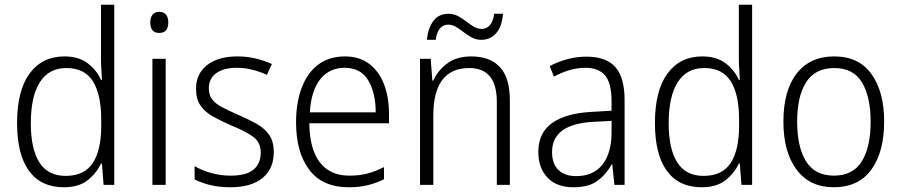

<svg xmlns="http://www.w3.org/2000/svg" viewBox="-20 -780 3802 810"><path d="M249 10Q153 10 102.5 -59Q52 -128 52 -261Q52 -398 105 -470Q158 -542 252 -542Q312 -542 350 -513Q388 -484 406 -443H410Q409 -466 407.5 -490.5Q406 -515 406 -535V-760H462V0H417L410 -90H406Q387 -49 349.5 -19.5Q312 10 249 10ZM257 -38Q336 -38 371.5 -92.5Q407 -147 407 -248V-276Q407 -381 372 -437Q337 -493 260 -493Q186 -493 148 -433Q110 -373 110 -260Q110 -152 146 -95Q182 -38 257 -38Z M652 -730Q671 -730 680.5 -718Q690 -706 690 -686Q690 -641 652 -641Q614 -641 614 -686Q614 -706 623.5 -718Q633 -730 652 -730ZM679 -532V0H623V-532Z M1135 -138Q1135 -68 1087.5 -29Q1040 10 952 10Q904 10 866 0.5Q828 -9 801 -23V-79Q832 -61 871.5 -50Q911 -39 953 -39Q1019 -39 1049.5 -64.5Q1080 -90 1080 -136Q1080 -179 1048.5 -202.5Q1017 -226 955 -251Q912 -270 878.5 -288.5Q845 -307 826 -334.5Q807 -362 807 -406Q807 -469 854 -505.5Q901 -542 981 -542Q1023 -542 1059.5 -533Q1096 -524 1127 -510L1106 -464Q1079 -477 1046 -485.5Q1013 -494 979 -494Q924 -494 892.5 -471.5Q861 -449 861 -408Q861 -378 875.5 -360Q890 -342 917.5 -327.5Q945 -313 986 -295Q1028 -277 1062 -258Q1096 -239 1115.5 -211Q1135 -183 1135 -138Z M1435 -542Q1497 -542 1538.5 -510Q1580 -478 1600.5 -423.5Q1621 -369 1621 -300V-260H1285Q1286 -152 1329 -95.5Q1372 -39 1454 -39Q1495 -39 1528.5 -47.5Q1562 -56 1600 -75V-24Q1566 -7 1530.5 1.5Q1495 10 1451 10Q1340 10 1284.5 -64Q1229 -138 1229 -263Q1229 -346 1252.5 -409Q1276 -472 1322 -507Q1368 -542 1435 -542ZM1434 -494Q1370 -494 1331.5 -446.5Q1293 -399 1287 -306H1565Q1565 -388 1533.5 -441Q1502 -494 1434 -494Z M1968 -542Q2047 -542 2089 -497Q2131 -452 2131 -356V0H2076V-349Q2076 -423 2046.5 -458Q2017 -493 1960 -493Q1808 -493 1808 -292V0H1752V-532H1797L1804 -440H1808Q1827 -483 1867 -512.5Q1907 -542 1968 -542ZM1781 -612Q1786 -663 1809 -692.5Q1832 -722 1872 -722Q1894 -722 1912.5 -712Q1931 -702 1947 -689.5Q1963 -677 1979 -667.5Q1995 -658 2012 -658Q2032 -658 2046 -673Q2060 -688 2065 -722H2102Q2098 -669 2073.5 -640.5Q2049 -612 2011 -612Q1989 -612 1971 -621.5Q1953 -631 1936.5 -644Q1920 -657 1904 -666.5Q1888 -676 1871 -676Q1851 -676 1837 -661Q1823 -646 1818 -612Z M2454 -541Q2537 -541 2576 -497Q2615 -453 2615 -358V0H2572L2563 -87H2561Q2537 -44 2500.5 -17Q2464 10 2399 10Q2328 10 2289.5 -31Q2251 -72 2251 -139Q2251 -219 2308.5 -260.5Q2366 -302 2476 -308L2560 -313V-352Q2560 -430 2532.5 -462Q2505 -494 2450 -494Q2417 -494 2384 -484.5Q2351 -475 2317 -457L2299 -501Q2332 -519 2372 -530Q2412 -541 2454 -541ZM2482 -266Q2309 -256 2309 -139Q2309 -89 2336 -63Q2363 -37 2410 -37Q2483 -37 2521 -85Q2559 -133 2560 -217V-270Z M2940 10Q2844 10 2793.5 -59Q2743 -128 2743 -261Q2743 -398 2796 -470Q2849 -542 2943 -542Q3003 -542 3041 -513Q3079 -484 3097 -443H3101Q3100 -466 3098.5 -490.5Q3097 -515 3097 -535V-760H3153V0H3108L3101 -90H3097Q3078 -49 3040.5 -19.5Q3003 10 2940 10ZM2948 -38Q3027 -38 3062.5 -92.5Q3098 -147 3098 -248V-276Q3098 -381 3063 -437Q3028 -493 2951 -493Q2877 -493 2839 -433Q2801 -373 2801 -260Q2801 -152 2837 -95Q2873 -38 2948 -38Z M3710 -267Q3710 -139 3656 -64.5Q3602 10 3497 10Q3396 10 3340.5 -64.5Q3285 -139 3285 -267Q3285 -398 3341 -470Q3397 -542 3500 -542Q3603 -542 3656.5 -467.5Q3710 -393 3710 -267ZM3343 -267Q3343 -160 3380.5 -99.5Q3418 -39 3498 -39Q3578 -39 3615.5 -99Q3653 -159 3653 -267Q3653 -370 3617 -431.5Q3581 -493 3499 -493Q3420 -493 3381.5 -434Q3343 -375 3343 -267Z"/></svg>

Font: Noto Sans Myanmar SemiCondensed Light
Style: Regular
Weight: 300
Width: 4
Designer: Monotype Design Team
Foundry: Monotype Imaging Inc.
Version: Version 2.107; ttfautohint (v1.8.4.7-5d5b)